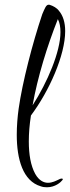

<svg xmlns="http://www.w3.org/2000/svg" viewBox="-20 -756 296 813"><path d="M179 37C214 37 238 15 243 8C245 6 246 4 246 3C246 1 244 0 241 0C237 0 232 2 227 5C218 9 202 18 183 18C166 18 145 9 129 -20C110 -55 102 -102 102 -157C102 -192 105 -228 111 -267C189 -371 256 -523 256 -624C256 -661 247 -690 229 -711C221 -722 205 -731 192 -735C190 -736 188 -736 186 -736C175 -736 170 -721 159 -696C117 -571 75 -408 59 -296C54 -260 51 -222 51 -185C51 -82 77 11 153 33C161 36 170 37 179 37ZM118 -310C139 -429 180 -562 225 -675C233 -660 236 -641 236 -620C236 -537 181 -408 118 -310Z"/></svg>

Font: Comforter
Style: Regular
Weight: 400
Designer: Robert E. Leuschke
Foundry: Robert E. Leuschke
Version: Version 1.013; ttfautohint (v1.8.3)